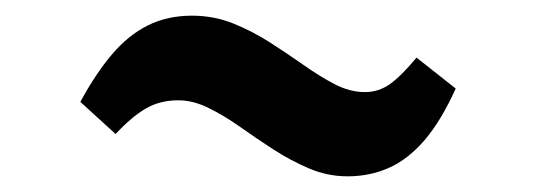

<svg xmlns="http://www.w3.org/2000/svg" viewBox="-20 -405 682 245"><path d="M423.5 -180Q398 -180 374.5 -190Q351 -200 329 -214.2Q307 -228.5 286.5 -243Q266 -257.5 246.2 -267.2Q226.5 -277 207.5 -277Q184 -277 166 -266.5Q148 -256 127.5 -234L82.5 -275Q102 -311 122.8 -335.5Q143.5 -360 168.5 -372.5Q193.5 -385 225 -385Q253 -385 277.8 -375Q302.5 -365 325 -350.5Q347.5 -336 367.8 -321.8Q388 -307.5 407.2 -297.5Q426.5 -287.5 445.5 -287.5Q463.5 -287.5 478 -298Q492.5 -308.5 511.5 -331.5L561.5 -292Q543 -251 521.8 -226.2Q500.5 -201.5 476.2 -190.8Q452 -180 423.5 -180Z"/></svg>

Font: Merriweather 36pt Black
Style: Italic
Weight: 900
Italic angle: -7.8°
Version: Version 2.101